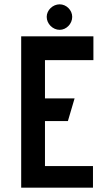

<svg xmlns="http://www.w3.org/2000/svg" viewBox="-20 -868 505 888"><path d="M410 0V-100H188V-308H294L325 -413H188V-590H412V-700H78V0ZM256 -730C287 -730 314 -758 314 -790C314 -821 287 -848 256 -848C224 -848 196 -821 196 -790C196 -758 224 -730 256 -730Z"/></svg>

Font: Advent Pro
Style: Bold
Weight: 700
Designer: Andreas Kalpakidis
Foundry: Andreas Kalpakidis
Version: Version 2.002 2008